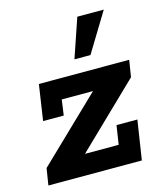

<svg xmlns="http://www.w3.org/2000/svg" viewBox="-97 -692 648 764"><g transform="rotate(-15 227.0 -309.5)"><path d="M8 0 19 -69 311 -350 328 -317H148L139 -253H54L76 -400H448L437 -331L145 -49L128 -84H320L332 -162H418L393 0ZM238 -458 293 -619H402L304 -458Z"/></g></svg>

Font: Rokkitt SemiBold
Style: Bold Italic
Weight: 700
Italic angle: -9°
Version: Version 3.103